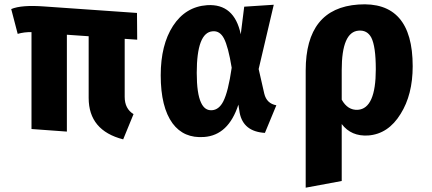

<svg xmlns="http://www.w3.org/2000/svg" viewBox="-20 -613 2004 890"><path d="M558 -164Q558 -109 599 -84L551 33Q391 -8 391 -159V-445L290 -452V-3L126 -15V-464Q93 -465 62 -456L32 -571Q79 -591 186 -583L615 -553L616 -429L558 -433Z M1096 -454 1112 -582 1249 -591 1179 -293 1205 -179Q1216 -133 1261 -125L1208 3Q1108 -3 1091 -90L1085 -128Q1039 14 926 22Q832 29 780 -41Q725 -116 725 -264Q725 -405 782 -493Q840 -582 940 -589Q1066 -597 1096 -454ZM892 -275Q892 -179 912 -137Q929 -100 962 -102Q995 -104 1015 -143Q1038 -188 1054 -299Q1038 -397 1018 -435Q999 -471 966 -468Q892 -463 892 -275Z M1893 -306Q1893 -174 1837 -85Q1780 8 1687 15Q1608 20 1564 -38V226L1397 257V-286Q1397 -575 1641 -592Q1893 -610 1893 -306ZM1722 -292Q1722 -398 1701 -439Q1682 -474 1643 -471Q1564 -466 1564 -288V-151Q1592 -101 1639 -104Q1722 -110 1722 -292Z"/></svg>

Font: Xiangcui Wave Sans Xiangcui Wave Sans
Style: Regular
Weight: 800
Width: 3
Version: Version 0.920;March 28, 2024;FontCreator 14.0.0.2814 64-bit